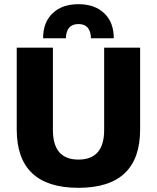

<svg xmlns="http://www.w3.org/2000/svg" viewBox="-20 -888 750 918"><path d="M524 -705H415Q413 -773 355 -773Q297 -773 295 -705H186Q186 -781 231.5 -824.5Q277 -868 355 -868Q433 -868 478.5 -824.5Q524 -781 524 -705ZM650 -660V-269Q650 10 355 10Q60 10 60 -269V-660H233V-266Q233 -125 355 -125Q478 -125 478 -266V-660Z"/></svg>

Font: Elaine Sans
Style: Bold
Weight: 700
Designer: Wei Huang
Foundry: Wei Huang
Version: Version 2.001;December 24, 2019;FontCreator 12.0.0.2547 64-b